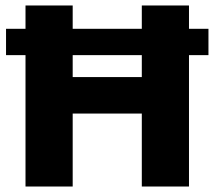

<svg xmlns="http://www.w3.org/2000/svg" viewBox="-20 -680 782 700"><path d="M740 -575V-479H669V0H497V-266H245V0H73V-479H2V-575H73V-660H245V-575H497V-660H669V-575ZM497 -399V-479H245V-399Z"/></svg>

Font: Elaine Sans
Style: Bold
Weight: 700
Designer: Wei Huang
Foundry: Wei Huang
Version: Version 2.001;December 24, 2019;FontCreator 12.0.0.2547 64-b